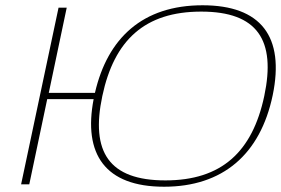

<svg xmlns="http://www.w3.org/2000/svg" viewBox="-20 -699 1066 728"><path d="M202 -670 60 0H91L159 -323H335C295 -115 378 9 602 9C824 9 967 -113 1014 -338C1060 -560 970 -679 748 -679C521 -679 388 -555 340 -347H165L233 -670ZM368 -335C413 -547 529 -655 743 -655C956 -655 1027 -547 982 -335C937 -123 820 -15 607 -15C393 -15 323 -123 368 -335Z"/></svg>

Font: LT Wave Thin
Style: Italic
Weight: 100
Designer: Daniel Lyons
Version: Version 2.5 (Glyphs App)